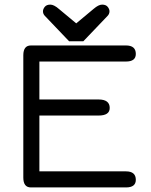

<svg xmlns="http://www.w3.org/2000/svg" viewBox="-20 -820 661 840"><path d="M152.3 -314.5H411.1C443.7 -314.5 460 -325.5 460 -347.7C460 -372.4 443.7 -384.8 411.1 -384.8H152.3V-550.8H531.2C559.9 -550.8 574.2 -561.8 574.2 -584C574.2 -608.7 559.9 -621.1 531.2 -621.1H115.2C93.1 -621.1 82 -606.8 82 -578.1V-43C82 -14.3 93.1 0 115.2 0H531.2C559.9 0 574.2 -11.1 574.2 -33.2C574.2 -57.9 559.9 -70.3 531.2 -70.3H152.3ZM344.7 -639.6 450.2 -750C456.1 -755.9 459 -762.7 459 -770.5C459 -777 456.4 -783.5 451.2 -790C446 -796.5 437.8 -799.8 426.8 -799.8C416.3 -799.8 404 -793.6 389.6 -781.2L313.5 -717.8L237.3 -781.2C223 -793.6 210.6 -799.8 200.2 -799.8C189.1 -799.8 181 -796.5 175.8 -790C170.6 -783.5 168 -777 168 -770.5C168 -762.7 170.9 -755.9 176.8 -750L282.2 -639.6Z"/></svg>

Font: Jura
Style: DemiBold
Weight: 600
Version: Version 2.5.1